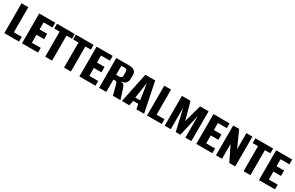

<svg xmlns="http://www.w3.org/2000/svg" viewBox="154 -1627 4245 2760"><g transform="rotate(30 2276.5 -247.5)"><path d="M40.5 0V-495H153.2V-78.3H284.7V0Z M333.5 0V-495H600.2V-415.6H452.6V-299.3H578.5V-210.1H452.6V-78.3H600.2V0Z M718.6 0V-415.6H629.3V-495H923.6V-415.6H832.6V0Z M1031.6 0V-415.6H942.3V-495H1236.6V-415.6H1145.6V0Z M1286.5 0V-495H1553.2V-415.6H1405.6V-299.3H1531.5V-210.1H1405.6V-78.3H1553.2V0Z M1613.5 0V-495H1825Q1882.7 -495 1912.5 -472.2Q1942.3 -449.5 1942.3 -411.3V-334.7Q1942.3 -296.9 1917.7 -268.8Q1893 -240.6 1841.7 -236.5V-234.8Q1875 -230.3 1889 -216.8Q1903 -203.2 1913.5 -170.7L1968.4 0H1842.5L1800.2 -163.2Q1797.2 -176.2 1792.7 -185.5Q1788.1 -194.9 1781.8 -200.2Q1775.5 -205.6 1765.9 -205.6H1732.3V0ZM1732.3 -284.6H1779.1Q1801.3 -284.6 1815.8 -294.5Q1830.3 -304.3 1830.3 -332.5V-390.2Q1830.3 -413.6 1819 -424Q1807.6 -434.4 1787.9 -434.4H1732.3Z M1992.4 0 2095.5 -495H2259L2360.4 0H2232.7L2215.2 -82.3H2131.8L2115.3 0ZM2133.5 -138.5H2214.6L2174 -403.2Z M2409.5 0V-495H2522.2V-78.3H2653.7V0Z M2702.5 0V-495H2844.9L2924.1 -206.7L3004.3 -495H3145.3V0H3045.3V-358.6L2962.7 0H2885.5L2802.9 -358.6V0Z M3226.5 0V-495H3493.2V-415.6H3345.6V-299.3H3471.5V-210.1H3345.6V-78.3H3493.2V0Z M3553.5 0V-495H3652.6L3772.9 -226.9V-495H3873V0H3774L3653.9 -246.1V0Z M4011.6 0V-415.6H3922.3V-495H4216.6V-415.6H4125.6V0Z M4266.5 0V-495H4533.2V-415.6H4385.6V-299.3H4511.5V-210.1H4385.6V-78.3H4533.2V0Z"/></g></svg>

Font: Alumni Sans SC Thin
Style: Regular
Weight: 100
Designer: Robert E. Leuschke
Foundry: Robert E. Leuschke
Version: Version 1.018